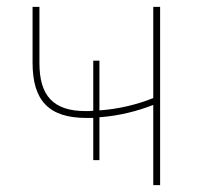

<svg xmlns="http://www.w3.org/2000/svg" viewBox="-20 -540 582 560"><path d="M427 0H447V-520H427V-254C380 -235 326 -222 270 -218V-363H252V-217C245 -216 237 -216 230 -216C136 -216 95 -260 95 -356V-520H75V-357C75 -247 122 -196 232 -196C239 -196 245 -196 252 -196V-73H270V-198C327 -202 381 -216 427 -234Z"/></svg>

Font: Fixel Text Thin
Style: Regular
Weight: 100
Width: 4
Designer: AlfaBravo + MacPaw
Foundry: Kyrylo Tkachov, Marchela Mozhyna, Serhii Makarenko, Maria Weinstein, Zakhar Kryvoshyya
Version: Version 1.211